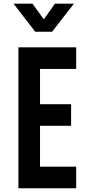

<svg xmlns="http://www.w3.org/2000/svg" viewBox="-20 -1002 469 1022"><path d="M385.5 -750V-635H193V-447.5H358.5V-332.5H193V-115H385.5V0H78V-750ZM167.5 -833 52 -982.5H153L213 -899L272.5 -982.5H373.5L257.5 -833Z"/></svg>

Font: Mohave Light SemiBold
Style: Regular
Weight: 600
Version: Version 2.003